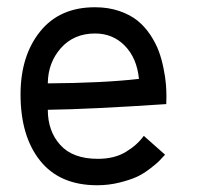

<svg xmlns="http://www.w3.org/2000/svg" viewBox="-20 -519 558 543"><path d="M115.2 -283.2Q271 -284.2 373 -295.9Q367.2 -354.5 333.3 -389.4Q299.3 -424.3 249 -424.3Q189 -424.3 152.3 -383.1Q115.7 -341.8 115.2 -283.2ZM248.5 -498.5Q286.6 -498.5 317.6 -487.8Q348.6 -477.1 369.1 -460.4Q389.6 -443.8 405.3 -420.2Q420.9 -396.5 429.2 -373.8Q437.5 -351.1 442.6 -325.2Q447.8 -299.3 449.2 -281.2Q450.7 -263.2 450.7 -245.6Q450.7 -228.5 450.2 -224.6Q231.9 -210 115.2 -208.5Q115.2 -147.9 150.6 -108.9Q186 -69.8 256.8 -69.8Q303.7 -69.8 335.9 -89.4Q368.2 -108.9 386.7 -134.8L446.8 -81.5Q436 -69.8 429.9 -63.5Q423.8 -57.1 404.5 -42.2Q385.3 -27.3 366.7 -18.8Q348.1 -10.3 317.9 -2.7Q287.6 4.9 254.9 4.9Q148.9 4.9 93.5 -64.5Q38.1 -133.8 38.1 -252Q38.1 -360.8 93.3 -429.7Q148.4 -498.5 248.5 -498.5Z"/></svg>

Font: FantasqueSansM Nerd Font
Style: Regular
Weight: 400
Monospace: yes
Designer: Jany Belluz
Version: Version 1.8.0 ; ttfautohint (v1.8.2);Nerd Fonts 3.4.0